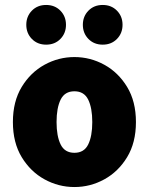

<svg xmlns="http://www.w3.org/2000/svg" viewBox="-20 -742 600 774"><path d="M280 12Q216 12 159.5 -19Q103 -50 67.5 -108.5Q32 -167 32 -250Q32 -333 67.5 -391.5Q103 -450 159.5 -481Q216 -512 280 -512Q344 -512 400.5 -481Q457 -450 492.5 -391.5Q528 -333 528 -250Q528 -167 492.5 -108.5Q457 -50 400.5 -19Q344 12 280 12ZM280 -126Q319 -126 335.5 -159.5Q352 -193 352 -250Q352 -307 335.5 -340.5Q319 -374 280 -374Q241 -374 224.5 -340.5Q208 -307 208 -250Q208 -193 224.5 -159.5Q241 -126 280 -126ZM394 -562Q359 -562 336.5 -585Q314 -608 314 -642Q314 -676 336.5 -699Q359 -722 394 -722Q429 -722 451.5 -699Q474 -676 474 -642Q474 -608 451.5 -585Q429 -562 394 -562ZM166 -562Q131 -562 108.5 -585Q86 -608 86 -642Q86 -676 108.5 -699Q131 -722 166 -722Q201 -722 223.5 -699Q246 -676 246 -642Q246 -608 223.5 -585Q201 -562 166 -562Z"/></svg>

Font: Assistant ExtraBold
Style: Regular
Weight: 800
Designer: Hebrew By Ben Nathan, Latin by Paul Hunt
Version: Version 3.000